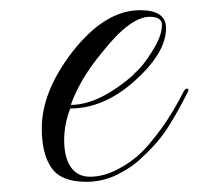

<svg xmlns="http://www.w3.org/2000/svg" viewBox="-20 -347 390 377"><path d="M149 10Q100 10 81 -17.5Q62 -45 62 -95Q62 -167 122 -245Q186 -327 255 -327Q306 -327 306 -292Q306 -249 259 -202Q192 -134 118 -134Q106 -103 106 -72Q106 -38 119 -19Q132 0 157 0Q183 0 211 -14.5Q239 -29 259 -49Q276 -66 297.5 -95.5Q319 -125 341 -168Q344 -173 347 -173Q353 -173 347 -163Q330 -129 310.5 -98Q291 -67 259 -38Q240 -19 211 -4.5Q182 10 149 10ZM119 -141Q174 -141 242 -200V-201Q261 -217 278 -245Q298 -276 298 -298Q298 -314 274 -314Q236 -314 182 -246Q157 -216 142 -190Q127 -164 119 -141Z"/></svg>

Font: Imperial Script
Style: Regular
Weight: 400
Designer: Robert E. Leuschke
Foundry: Robert E. Leuschke
Version: Version 1.010; ttfautohint (v1.8.3)